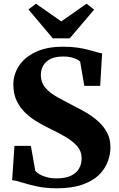

<svg xmlns="http://www.w3.org/2000/svg" viewBox="-20 -1005 640 1036"><path d="M286.5 11Q226.5 11 178.5 0.5Q130.5 -10 96.8 -20.8Q63 -31.5 45.5 -33L58 -218H146.5L170.5 -83Q178 -73.5 193.8 -64.2Q209.5 -55 232.5 -48.8Q255.5 -42.5 284.5 -42.5Q333 -42.5 362.8 -56.8Q392.5 -71 406.5 -95.5Q420.5 -120 420.5 -150.5Q420.5 -188 397.5 -215Q374.5 -242 335 -265.5Q295.5 -289 245 -313Q215.5 -327.5 182 -347Q148.5 -366.5 119 -394Q89.5 -421.5 70.8 -459.5Q52 -497.5 52 -549.5Q52 -602.5 82 -649Q112 -695.5 171.8 -724.2Q231.5 -753 321 -753Q363.5 -753 397.5 -748Q431.5 -743 457.5 -736Q483.5 -729 502 -723.5Q520.5 -718 531 -717L520.5 -541.5H435L412.5 -672Q408 -678 395.2 -684.5Q382.5 -691 363.5 -695.8Q344.5 -700.5 320 -700Q278.5 -700 252.2 -686.8Q226 -673.5 213.2 -651Q200.5 -628.5 200.5 -601Q200.5 -559 225.5 -530.5Q250.5 -502 291.2 -479.8Q332 -457.5 378 -433.5Q409.5 -418 444 -398Q478.5 -378 508.5 -351.5Q538.5 -325 557.2 -290.5Q576 -256 576 -210Q576 -171 561 -131.8Q546 -92.5 512.8 -60.2Q479.5 -28 423.8 -8.5Q368 11 286.5 11ZM265 -798 133.5 -954 174 -985 310.5 -889.5 447 -985 488 -953 356 -798Z"/></svg>

Font: Merriweather 60pt ExtraBold
Style: Regular
Weight: 800
Version: Version 2.100